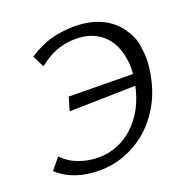

<svg xmlns="http://www.w3.org/2000/svg" viewBox="-128 -830 934 959"><g transform="rotate(-20 338.5 -350.0)"><path d="M240 10Q174 10 117.5 -9.5Q61 -29 21 -67L70 -127Q105 -90 155 -71.5Q205 -53 260 -53Q313 -53 361 -72.5Q409 -92 447.5 -128.5Q486 -165 514 -216Q540 -266 553 -327L201 -319L222 -390L562 -386Q564 -403 564 -420Q564 -441 561 -460Q553 -519 526.5 -561Q500 -603 455.5 -626Q411 -649 352 -649Q294 -649 247.5 -630.5Q201 -612 155 -575L124 -638Q189 -680 247.5 -695Q306 -710 367 -710Q447 -710 507 -682.5Q567 -655 603 -604.5Q639 -554 645.5 -507.5Q652 -461 652 -436Q652 -386 639 -330Q622 -252 583.5 -188.5Q545 -125 492 -81Q439 -37 374.5 -13.5Q310 10 240 10Z"/></g></svg>

Font: Isabella Sans
Style: Italic
Weight: 400
Italic angle: -12°
Designer: Christian Thalmann (Catharsis Fonts), Cristiano Sobral
Foundry: The Isabella Sans Project Authors
Version: Version 2.026; ttfautohint (v1.8.4.7-5d5b-dirty)